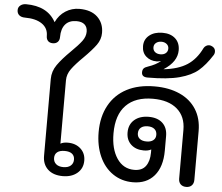

<svg xmlns="http://www.w3.org/2000/svg" viewBox="-184 -1088 1355 1171"><g transform="rotate(5 493.5 -502.5)"><path d="M118 -103V-574Q118 -621 146 -661Q174 -701 226 -752Q269 -794 290 -822Q311 -850 311 -880Q311 -908 294 -923.5Q277 -939 244 -939Q199 -939 175.5 -911.5Q152 -884 152 -834Q152 -814 141 -803Q130 -792 111 -792Q92 -792 81.5 -803Q71 -814 71 -834Q71 -881 33 -907Q-5 -933 -72 -933Q-94 -933 -107 -944Q-120 -955 -120 -975Q-120 -993 -106 -1004Q-92 -1015 -72 -1015Q60 -1015 111 -921Q132 -966 170.5 -990.5Q209 -1015 255 -1015Q327 -1015 366 -978Q405 -941 405 -881Q405 -841 380.5 -807Q356 -773 306 -723Q259 -677 235 -644Q211 -611 211 -574V-186Q228 -196 255 -196Q304 -196 334.5 -168Q365 -140 365 -95Q365 -48 331 -19Q297 10 242 10Q184 10 151 -20.5Q118 -51 118 -103ZM302 -96Q302 -119 286.5 -131.5Q271 -144 241 -144Q211 -144 195.5 -131.5Q180 -119 180 -96Q180 -73 196 -59Q212 -45 241 -45Q270 -45 286 -59Q302 -73 302 -96Z M437 -277Q437 -371 475 -440.5Q513 -510 584 -547Q655 -584 754 -584Q842 -584 907.5 -554.5Q973 -525 1008.5 -469Q1044 -413 1044 -336V-37Q1044 -15 1031.5 -2.5Q1019 10 998 10Q976 10 963.5 -2.5Q951 -15 951 -37V-335Q951 -417 898 -462.5Q845 -508 750 -508Q643 -508 585.5 -449.5Q528 -391 528 -277Q528 -182 567 -124Q606 -66 673 -66Q721 -66 743.5 -97Q766 -128 766 -179V-199Q748 -189 721 -189Q672 -189 642.5 -216.5Q613 -244 613 -290Q613 -339 646 -367.5Q679 -396 734 -396Q788 -396 818.5 -367.5Q849 -339 849 -288V-199Q849 -100 802 -45Q755 10 671 10Q602 10 548.5 -26.5Q495 -63 466 -128.5Q437 -194 437 -277ZM789 -290Q789 -313 774 -325.5Q759 -338 733 -338Q706 -338 691 -325.5Q676 -313 676 -290Q676 -269 691 -257Q706 -245 733 -245Q759 -245 774 -257Q789 -269 789 -290Z M669 -663Q669 -678 676 -686.5Q683 -695 702 -701Q750 -717 779 -742Q764 -737 751 -737Q713 -737 687 -760Q661 -783 661 -823Q661 -864 692 -889Q723 -914 773 -914Q822 -914 851 -888Q880 -862 880 -816Q880 -746 799 -694V-693Q888 -703 942 -738Q996 -773 1030 -843Q1035 -852 1044 -857.5Q1053 -863 1063 -863Q1073 -863 1083 -857Q1101 -847 1101 -827Q1101 -814 1094 -804Q1055 -743 1014 -708Q973 -673 900.5 -653.5Q828 -634 705 -634Q669 -634 669 -663ZM816 -821Q816 -838 803 -848.5Q790 -859 771 -859Q751 -859 738 -848.5Q725 -838 725 -821Q725 -803 737.5 -792.5Q750 -782 771 -782Q791 -782 803.5 -792.5Q816 -803 816 -821Z"/></g></svg>

Font: Kodchasan Medium
Style: Regular
Weight: 500
Designer: Katatrad Aksorn Co.,Ltd.
Foundry: Cadson Demak Co.,Ltd.
Version: Version 1.000; ttfautohint (v1.6)